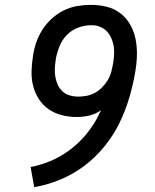

<svg xmlns="http://www.w3.org/2000/svg" viewBox="-20 -763 640 791"><path d="M121 8 106 -75Q154 -84 198 -104Q242 -124 280 -155Q318 -186 347.5 -225.5Q377 -265 396 -309Q374 -293 348 -287Q322 -281 296 -281Q265 -281 235 -288.5Q205 -296 180.5 -313Q156 -330 140 -355Q124 -380 116.5 -409Q109 -438 110 -470Q111 -502 116 -533Q120 -561 129.5 -588.5Q139 -616 155 -641Q171 -666 193.5 -686.5Q216 -707 242.5 -720Q269 -733 297.5 -738Q326 -743 354 -743Q388 -743 420 -735Q452 -727 477 -707.5Q502 -688 517.5 -659.5Q533 -631 539 -599.5Q545 -568 544 -533.5Q543 -499 537 -466Q528 -412 512 -358.5Q496 -305 471.5 -255Q447 -205 410 -159.5Q373 -114 327 -79.5Q281 -45 228 -23Q175 -1 121 8ZM303 -365Q320 -365 338 -368.5Q356 -372 372 -381Q388 -390 401.5 -404Q415 -418 424.5 -434Q434 -450 438.5 -467.5Q443 -485 446 -502Q449 -520 450 -538.5Q451 -557 448 -575Q445 -591 438.5 -606Q432 -621 421.5 -632.5Q411 -644 396 -651Q381 -658 364 -659Q362 -659 359.5 -659Q357 -659 355 -659Q354 -659 354 -659Q354 -659 354 -659Q328 -659 301.5 -649Q275 -639 255.5 -619Q236 -599 225.5 -573Q215 -547 210 -521Q210 -520 210 -520Q210 -520 210 -519Q207 -501 206 -482.5Q205 -464 208 -446.5Q211 -429 218 -413.5Q225 -398 237.5 -386.5Q250 -375 267 -370Q284 -365 303 -365Z"/></svg>

Font: Iosevka Curly Slab MdEx
Style: Italic
Weight: 500
Width: 7
Italic angle: -9°
Monospace: yes
Designer: Belleve Invis
Foundry: Belleve Invis
Version: Version 11.0.0; ttfautohint (v1.8.3)